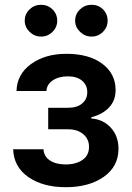

<svg xmlns="http://www.w3.org/2000/svg" viewBox="-20 -780 556 811"><path d="M153.3 -625.5Q125.5 -625.5 105 -645.5Q84.5 -665.5 84.5 -692.4Q84.5 -720.7 104.7 -740.2Q125 -759.8 153.3 -759.8Q182.1 -759.8 201.9 -740.2Q221.7 -720.7 221.7 -692.4Q221.7 -665 201.7 -645.3Q181.6 -625.5 153.3 -625.5ZM366.7 -625.5Q338.9 -625.5 318.1 -645.5Q297.4 -665.5 297.4 -692.4Q297.4 -720.7 317.9 -740.2Q338.4 -759.8 366.7 -759.8Q395.5 -759.8 415 -740.5Q434.6 -721.2 434.6 -692.4Q434.6 -665 414.8 -645.3Q395 -625.5 366.7 -625.5ZM35.6 -149.4H163.6Q165.5 -119.1 190.9 -102.3Q216.3 -85.4 257.3 -85.4Q300.8 -85.4 328.4 -104.5Q356 -123.5 356 -159.7Q356 -192.9 331.5 -213.4Q307.1 -233.9 267.1 -233.9H183.6V-324.7H267.1Q305.7 -324.7 327.1 -343Q348.6 -361.3 348.6 -390.1Q348.6 -420.9 326.7 -439.2Q304.7 -457.5 266.6 -457.5Q228 -457.5 202.6 -440.2Q177.2 -422.9 176.3 -395.5H49.8Q51.3 -465.8 110.8 -509.3Q170.4 -552.7 260.7 -552.7Q356 -552.7 412.1 -510.7Q468.3 -468.8 468.3 -399.4Q468.3 -356 441.2 -326.7Q414.1 -297.4 365.7 -284.7V-279.3Q415 -276.4 447.8 -241Q480.5 -205.6 480.5 -151.4Q480.5 -77.1 418.5 -33.2Q356.4 10.7 257.8 10.7Q161.1 10.7 99.6 -32.2Q38.1 -75.2 35.6 -149.4Z"/></svg>

Font: Interop SemBd
Style: Regular
Weight: 600
Designer: Rasmus Andersson, Google, Jang Haemin
Foundry: jhaemin
Version: Version 1.007